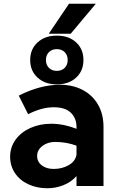

<svg xmlns="http://www.w3.org/2000/svg" viewBox="-20 -992 631 1024"><path d="M532 -315V0H388V-53Q360 -21 318.5 -4.5Q277 12 233 12Q177 12 131.5 -9Q86 -30 60 -68.5Q34 -107 34 -156Q34 -207 63 -247Q92 -287 142 -309.5Q192 -332 253 -332Q319 -332 388 -305V-315Q388 -361 358 -390.5Q328 -420 266 -420Q203 -420 130 -383L80 -482Q194 -540 300 -540Q368 -540 420.5 -512.5Q473 -485 502.5 -434.5Q532 -384 532 -315ZM388 -166V-215Q335 -235 274 -235Q234 -235 206 -213.5Q178 -192 178 -160Q178 -129 203 -110Q228 -91 266 -91Q311 -91 346 -111Q381 -131 388 -166ZM283 -542Q220 -542 180.5 -578Q141 -614 141 -672Q141 -730 180.5 -766Q220 -802 283 -802Q347 -802 386 -766Q425 -730 425 -672Q425 -614 386 -578Q347 -542 283 -542ZM283 -730Q257 -730 241 -714Q225 -698 225 -672Q225 -646 241 -630Q257 -614 283 -614Q309 -614 325 -630Q341 -646 341 -672Q341 -698 325 -714Q309 -730 283 -730ZM491 -972 357 -812H240L348 -972Z"/></svg>

Font: Metropolitano
Style: Bold
Weight: 700
Designer: Fonts by Alex Slobzheninov & Chris M. Simpson / Changes by Cristiano Sobral
Foundry: Fonts by Alex Slobzheninov & Chris M. Simpson / Changes by Cristiano Sobral
Version: Version 1.00;August 30, 2020;FontCreator 13.0.0.2681 64-bit